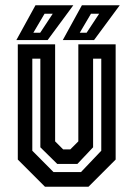

<svg xmlns="http://www.w3.org/2000/svg" viewBox="-20 -708 506 728"><path d="M150.5 0 47.5 -103V-540H189V-172L219.5 -141.5H246.5L277 -172V-540H418.5V-103L315.5 0ZM183 -55.5H287L364 -136.5V-485.5H333V-149.5L273.5 -86.5H197L133 -149.5V-485.5H102.5V-136.5ZM218 -556 290.5 -688H434L336.5 -556ZM42 -556 114.5 -688H258L160.5 -556ZM106.5 -584H132.5L180 -656H149ZM282.5 -584H308.5L356 -656H325Z"/></svg>

Font: Tourney Condensed SemiBold
Style: Regular
Weight: 600
Width: 3
Designer: Tyler Finck
Foundry: Etcetera Type Co
Version: Version 1.010; ttfautohint (v1.8.3)